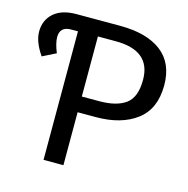

<svg xmlns="http://www.w3.org/2000/svg" viewBox="-102 -788 869 886"><g transform="rotate(15 332.0 -344.5)"><path d="M364 -689Q492 -689 562 -635.5Q632 -582 632 -476Q632 -363 559 -308Q486 -253 365 -253H278V0H183V-614H151Q97 -614 97 -564Q97 -535 115 -491L51 -459Q10 -518 10 -567Q10 -622 48 -655.5Q86 -689 156 -689ZM361 -328Q444 -328 487.5 -360Q531 -392 531 -475Q531 -615 363 -615H278V-328Z"/></g></svg>

Font: Fira Sans
Style: Regular
Weight: 400
Designer: Carrois Corporate & Edenspiekermann AG
Foundry: Carrois Corporate GbR & Edenspiekermann AG
Version: Version 4.106;PS 004.106;hotconv 1.0.70;makeotf.lib2.5.58329